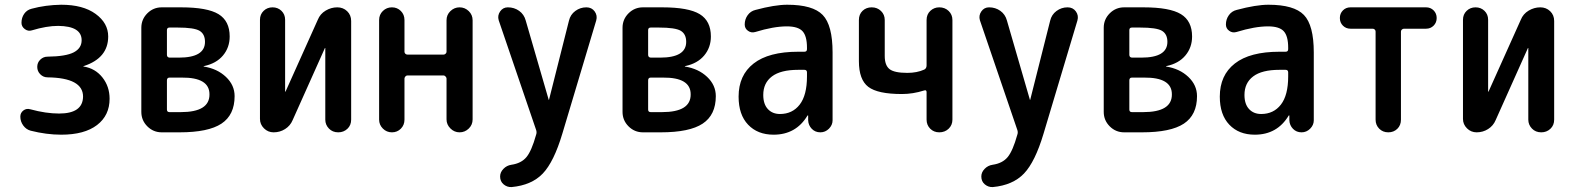

<svg xmlns="http://www.w3.org/2000/svg" viewBox="-20 -550 6540 798"><path d="M225.6 -78.1Q324.2 -78.1 325.2 -148.4Q325.2 -226.6 177.7 -228.5Q160.2 -228.5 147.5 -241.2Q134.8 -253.9 134.8 -272Q134.8 -290 147.5 -302.2Q160.2 -314.5 177.7 -314.5Q253.9 -315.4 286.6 -332.5Q319.3 -349.6 319.3 -382.8Q319.3 -441.4 221.7 -442.4Q173.8 -442.4 112.3 -423.8Q96.7 -418.9 83 -429.2Q69.3 -439.5 69.3 -455.1Q69.3 -476.6 80.6 -492.7Q91.8 -508.8 111.3 -513.7Q168.9 -529.3 234.4 -530.3Q325.2 -530.3 377.4 -492.2Q429.7 -454.1 429.7 -398.4Q429.7 -308.6 328.1 -275.4Q326.2 -275.4 326.2 -274.4Q326.2 -273.4 328.1 -273.4Q376 -265.6 405.8 -228Q435.5 -190.4 435.5 -139.6Q435.5 -70.3 383.3 -30.3Q331.1 9.8 234.4 9.8Q172.9 9.8 107.4 -6.8Q88.9 -11.7 76.7 -28.3Q64.5 -44.9 64.5 -65.4Q64.5 -81.1 77.1 -90.8Q89.8 -100.6 106.4 -95.7Q170.9 -78.1 225.6 -78.1Z M673.8 -215.8V-94.7Q673.8 -84 684.6 -84H731.4Q851.6 -84 850.6 -158.2Q850.6 -228.5 735.4 -227.5H684.6Q673.8 -227.5 673.8 -215.8ZM673.8 -424.8V-322.3Q673.8 -311.5 684.6 -310.5H723.6Q832 -310.5 832 -376Q832 -408.2 809.6 -421.9Q787.1 -435.5 717.8 -435.5H684.6Q673.8 -435.5 673.8 -424.8ZM652.3 0Q617.2 0 592.3 -24.9Q567.4 -49.8 567.4 -85V-434.6Q567.4 -469.7 592.3 -494.6Q617.2 -519.5 652.3 -519.5H732.4Q841.8 -519.5 888.2 -491.2Q934.6 -462.9 934.6 -398.4Q934.6 -352.5 906.7 -319.3Q878.9 -286.1 828.1 -275.4Q826.2 -275.4 826.2 -274.4L827.1 -273.4Q882.8 -264.6 918.9 -230.5Q955.1 -196.3 955.1 -150.4Q955.1 -72.3 900.4 -36.1Q845.7 0 726.6 0H673.8Z M1117.2 0Q1093.8 0 1077.1 -16.6Q1060.5 -33.2 1060.5 -55.7V-467.8Q1060.5 -490.2 1075.7 -504.9Q1090.8 -519.5 1112.8 -519.5Q1134.8 -519.5 1149.9 -504.9Q1165 -490.2 1165 -467.8V-169.9Q1165 -168.9 1166 -168.9Q1167 -168.9 1167 -169.9L1300.8 -467.8Q1310.5 -492.2 1333.5 -505.9Q1356.4 -519.5 1381.8 -519.5Q1406.2 -519.5 1422.9 -503.4Q1439.5 -487.3 1439.5 -462.9V-52.7Q1439.5 -29.3 1423.8 -14.6Q1408.2 0 1385.7 0Q1362.3 0 1347.2 -15.6Q1332 -31.2 1332 -52.7V-349.6Q1332 -350.6 1331.1 -350.6Q1330.1 -350.6 1330.1 -349.6L1196.3 -50.8Q1186.5 -27.3 1165 -13.7Q1143.6 0 1117.2 0Z M1555.7 -52.7V-466.8Q1555.7 -489.3 1571.3 -504.4Q1586.9 -519.5 1608.9 -519.5Q1630.9 -519.5 1646 -504.4Q1661.1 -489.3 1661.1 -466.8V-335Q1661.1 -330.1 1664.6 -326.7Q1668 -323.2 1672.9 -323.2H1824.2Q1828.1 -323.2 1832 -326.7Q1835.9 -330.1 1835.9 -335V-465.8Q1835.9 -488.3 1852.1 -503.9Q1868.2 -519.5 1890.1 -519.5Q1912.1 -519.5 1928.2 -503.9Q1944.3 -488.3 1944.3 -465.8V-53.7Q1944.3 -31.2 1928.2 -15.6Q1912.1 0 1890.1 0Q1868.2 0 1852.1 -16.1Q1835.9 -32.2 1835.9 -53.7V-223.6Q1835.9 -227.5 1832 -231.9Q1828.1 -236.3 1824.2 -236.3H1672.9Q1668 -236.3 1664.6 -231.9Q1661.1 -227.5 1661.1 -223.6V-52.7Q1661.1 -30.3 1646 -15.1Q1630.9 0 1608.9 0Q1586.9 0 1571.3 -15.6Q1555.7 -31.2 1555.7 -52.7Z M2208 -10.7 2052.7 -465.8Q2046.9 -485.4 2058.6 -502.4Q2070.3 -519.5 2090.8 -519.5Q2117.2 -519.5 2137.7 -504.9Q2158.2 -490.2 2165 -464.8L2260.7 -134.8H2261.7L2344.7 -463.9Q2350.6 -489.3 2371.1 -504.4Q2391.6 -519.5 2417 -519.5Q2439.5 -519.5 2451.7 -502.4Q2463.9 -485.4 2458 -464.8L2317.4 4.9Q2282.2 123 2235.8 171.4Q2189.5 219.7 2106.4 227.5Q2087.9 228.5 2073.2 216.3Q2058.6 204.1 2058.6 183.6Q2058.6 166 2072.3 151.9Q2085.9 137.7 2105.5 134.8Q2146.5 128.9 2168 103Q2189.5 77.1 2208 10.7Q2210 5.9 2210 0Q2210 -5.9 2208 -10.7Z M2673.8 -215.8V-94.7Q2673.8 -84 2684.6 -84H2731.4Q2851.6 -84 2850.6 -158.2Q2850.6 -228.5 2735.4 -227.5H2684.6Q2673.8 -227.5 2673.8 -215.8ZM2673.8 -424.8V-322.3Q2673.8 -311.5 2684.6 -310.5H2723.6Q2832 -310.5 2832 -376Q2832 -408.2 2809.6 -421.9Q2787.1 -435.5 2717.8 -435.5H2684.6Q2673.8 -435.5 2673.8 -424.8ZM2652.3 0Q2617.2 0 2592.3 -24.9Q2567.4 -49.8 2567.4 -85V-434.6Q2567.4 -469.7 2592.3 -494.6Q2617.2 -519.5 2652.3 -519.5H2732.4Q2841.8 -519.5 2888.2 -491.2Q2934.6 -462.9 2934.6 -398.4Q2934.6 -352.5 2906.7 -319.3Q2878.9 -286.1 2828.1 -275.4Q2826.2 -275.4 2826.2 -274.4L2827.1 -273.4Q2882.8 -264.6 2918.9 -230.5Q2955.1 -196.3 2955.1 -150.4Q2955.1 -72.3 2900.4 -36.1Q2845.7 0 2726.6 0H2673.8Z M3297.9 -259.8Q3224.6 -259.8 3188.5 -232.4Q3152.3 -205.1 3152.3 -155.3Q3152.3 -117.2 3171.4 -96.7Q3190.4 -76.2 3221.7 -76.2Q3273.4 -76.2 3303.7 -115.2Q3334 -154.3 3334 -232.4V-249Q3334 -259.8 3323.2 -259.8ZM3195.3 9.8Q3128.9 9.8 3089.4 -31.7Q3049.8 -73.2 3049.8 -148.4Q3049.8 -237.3 3112.3 -286.1Q3174.8 -335 3297.9 -335H3323.2Q3334 -335 3334 -345.7V-351.6Q3334 -400.4 3315.4 -420.4Q3296.9 -440.4 3250 -440.4Q3195.3 -440.4 3119.1 -417Q3102.5 -412.1 3088.9 -421.9Q3075.2 -431.6 3075.2 -448.2Q3075.2 -469.7 3087.4 -486.8Q3099.6 -503.9 3120.1 -508.8Q3200.2 -530.3 3252 -530.3Q3358.4 -530.3 3399.4 -487.8Q3440.4 -445.3 3440.4 -332V-49.8Q3440.4 -30.3 3425.3 -15.1Q3410.2 0 3389.6 0Q3368.2 0 3354 -14.6Q3339.8 -29.3 3338.9 -49.8V-69.3Q3338.9 -70.3 3337.9 -70.3Q3335.9 -70.3 3335.9 -69.3Q3288.1 9.8 3195.3 9.8Z M3728.5 -159.2Q3627.9 -159.2 3588.9 -189Q3549.8 -218.8 3549.8 -295.9V-466.8Q3549.8 -490.2 3564.9 -504.9Q3580.1 -519.5 3603 -519.5Q3626 -519.5 3641.6 -504.4Q3657.2 -489.3 3657.2 -466.8V-317.4Q3657.2 -278.3 3677.2 -262.7Q3697.3 -247.1 3751 -247.1Q3791 -247.1 3821.3 -260.7Q3831.1 -265.6 3831.1 -278.3V-466.8Q3831.1 -490.2 3846.7 -504.9Q3862.3 -519.5 3883.8 -519.5Q3907.2 -519.5 3922.9 -504.4Q3938.5 -489.3 3938.5 -466.8V-52.7Q3938.5 -30.3 3922.9 -15.1Q3907.2 0 3883.8 0Q3861.3 0 3846.2 -15.1Q3831.1 -30.3 3831.1 -52.7V-167Q3831.1 -177.7 3820.3 -173.8Q3774.4 -159.2 3728.5 -159.2Z M4208 -10.7 4052.7 -465.8Q4046.9 -485.4 4058.6 -502.4Q4070.3 -519.5 4090.8 -519.5Q4117.2 -519.5 4137.7 -504.9Q4158.2 -490.2 4165 -464.8L4260.7 -134.8H4261.7L4344.7 -463.9Q4350.6 -489.3 4371.1 -504.4Q4391.6 -519.5 4417 -519.5Q4439.5 -519.5 4451.7 -502.4Q4463.9 -485.4 4458 -464.8L4317.4 4.9Q4282.2 123 4235.8 171.4Q4189.5 219.7 4106.4 227.5Q4087.9 228.5 4073.2 216.3Q4058.6 204.1 4058.6 183.6Q4058.6 166 4072.3 151.9Q4085.9 137.7 4105.5 134.8Q4146.5 128.9 4168 103Q4189.5 77.1 4208 10.7Q4210 5.9 4210 0Q4210 -5.9 4208 -10.7Z M4673.8 -215.8V-94.7Q4673.8 -84 4684.6 -84H4731.4Q4851.6 -84 4850.6 -158.2Q4850.6 -228.5 4735.4 -227.5H4684.6Q4673.8 -227.5 4673.8 -215.8ZM4673.8 -424.8V-322.3Q4673.8 -311.5 4684.6 -310.5H4723.6Q4832 -310.5 4832 -376Q4832 -408.2 4809.6 -421.9Q4787.1 -435.5 4717.8 -435.5H4684.6Q4673.8 -435.5 4673.8 -424.8ZM4652.3 0Q4617.2 0 4592.3 -24.9Q4567.4 -49.8 4567.4 -85V-434.6Q4567.4 -469.7 4592.3 -494.6Q4617.2 -519.5 4652.3 -519.5H4732.4Q4841.8 -519.5 4888.2 -491.2Q4934.6 -462.9 4934.6 -398.4Q4934.6 -352.5 4906.7 -319.3Q4878.9 -286.1 4828.1 -275.4Q4826.2 -275.4 4826.2 -274.4L4827.1 -273.4Q4882.8 -264.6 4918.9 -230.5Q4955.1 -196.3 4955.1 -150.4Q4955.1 -72.3 4900.4 -36.1Q4845.7 0 4726.6 0H4673.8Z M5297.9 -259.8Q5224.6 -259.8 5188.5 -232.4Q5152.3 -205.1 5152.3 -155.3Q5152.3 -117.2 5171.4 -96.7Q5190.4 -76.2 5221.7 -76.2Q5273.4 -76.2 5303.7 -115.2Q5334 -154.3 5334 -232.4V-249Q5334 -259.8 5323.2 -259.8ZM5195.3 9.8Q5128.9 9.8 5089.4 -31.7Q5049.8 -73.2 5049.8 -148.4Q5049.8 -237.3 5112.3 -286.1Q5174.8 -335 5297.9 -335H5323.2Q5334 -335 5334 -345.7V-351.6Q5334 -400.4 5315.4 -420.4Q5296.9 -440.4 5250 -440.4Q5195.3 -440.4 5119.1 -417Q5102.5 -412.1 5088.9 -421.9Q5075.2 -431.6 5075.2 -448.2Q5075.2 -469.7 5087.4 -486.8Q5099.6 -503.9 5120.1 -508.8Q5200.2 -530.3 5252 -530.3Q5358.4 -530.3 5399.4 -487.8Q5440.4 -445.3 5440.4 -332V-49.8Q5440.4 -30.3 5425.3 -15.1Q5410.2 0 5389.6 0Q5368.2 0 5354 -14.6Q5339.8 -29.3 5338.9 -49.8V-69.3Q5338.9 -70.3 5337.9 -70.3Q5335.9 -70.3 5335.9 -69.3Q5288.1 9.8 5195.3 9.8Z M5592.8 -430.7Q5574.2 -430.7 5561.5 -443.4Q5548.8 -456.1 5548.8 -475.1Q5548.8 -494.1 5561.5 -506.8Q5574.2 -519.5 5592.8 -519.5H5907.2Q5925.8 -519.5 5938.5 -506.8Q5951.2 -494.1 5951.2 -475.1Q5951.2 -456.1 5938.5 -443.4Q5925.8 -430.7 5907.2 -430.7H5815.4Q5810.5 -430.7 5806.6 -427.2Q5802.7 -423.8 5802.7 -418.9V-52.7Q5802.7 -29.3 5787.6 -14.6Q5772.5 0 5750 0Q5727.5 0 5712.4 -15.1Q5697.3 -30.3 5697.3 -52.7V-418.9Q5697.3 -423.8 5693.8 -427.2Q5690.4 -430.7 5684.6 -430.7Z M6117.2 0Q6093.8 0 6077.1 -16.6Q6060.5 -33.2 6060.5 -55.7V-467.8Q6060.5 -490.2 6075.7 -504.9Q6090.8 -519.5 6112.8 -519.5Q6134.8 -519.5 6149.9 -504.9Q6165 -490.2 6165 -467.8V-169.9Q6165 -168.9 6166 -168.9Q6167 -168.9 6167 -169.9L6300.8 -467.8Q6310.5 -492.2 6333.5 -505.9Q6356.4 -519.5 6381.8 -519.5Q6406.2 -519.5 6422.9 -503.4Q6439.5 -487.3 6439.5 -462.9V-52.7Q6439.5 -29.3 6423.8 -14.6Q6408.2 0 6385.7 0Q6362.3 0 6347.2 -15.6Q6332 -31.2 6332 -52.7V-349.6Q6332 -350.6 6331.1 -350.6Q6330.1 -350.6 6330.1 -349.6L6196.3 -50.8Q6186.5 -27.3 6165 -13.7Q6143.6 0 6117.2 0Z"/></svg>

Font: Rounded-X Mgen+ 2m medium
Style: Regular
Weight: 500
Designer: [Source Han Sans]
Ryoko NISHIZUKA  (kana & ideographs); Paul D. Hunt (Latin, Greek & Cyrillic); Wenlong ZHANG  (bopomofo
Version: Version 1.059.20150602